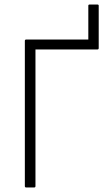

<svg xmlns="http://www.w3.org/2000/svg" viewBox="-20 -830 488 850"><path d="M96 0Q90 0 90 -6V-649Q90 -655 96 -655H371V-805Q371 -810 377 -810H411Q417 -810 417 -805V-617Q417 -611 411 -611H137V-6Q137 0 131 0Z"/></svg>

Font: Sofia Sans Semi Condensed Light
Style: Regular
Weight: 300
Designer: Botio Nikoltchev, Ani Petrova
Foundry: lettersoup
Version: Version 4.100; ttfautohint (v1.8.4.7-5d5b)